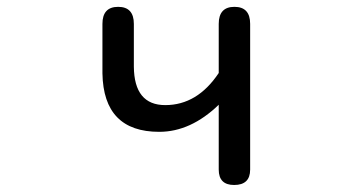

<svg xmlns="http://www.w3.org/2000/svg" viewBox="-20 -519 1040 561"><path d="M445.3 -133.8Q282.2 -133.8 279.3 -304.7V-449.2Q279.3 -499 325.2 -499Q371.1 -499 371.1 -449.2V-324.2Q372.1 -211.9 462.9 -211.9Q556.6 -211.9 619.1 -305.7V-449.2Q619.1 -499 665 -499Q710.9 -499 710.9 -449.2V-23.4Q710.9 21.5 664.1 21.5Q619.1 21.5 619.1 -23.4V-212.9Q537.1 -133.8 445.3 -133.8Z"/></svg>

Font: jf-openhuninn-1.1
Style: Regular
Weight: 400
Designer: [Kosugi Maru]
      Designed by Motoya company      

      [Varela Round]
      Joe Prince(Latin component); Avraham Co
Foundry: justfont CO.,LTD.
Version: 1.1